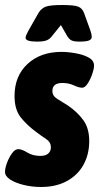

<svg xmlns="http://www.w3.org/2000/svg" viewBox="-29 -738 402 766"><path d="M135 8Q99 8 66 0Q33 -8 12 -21.5Q-9 -35 -9 -52Q-9 -67 -1 -88.5Q7 -110 19 -126.5Q31 -143 44 -143Q58 -143 80 -129.5Q102 -116 132 -116Q153 -116 163.5 -125.5Q174 -135 174 -150Q174 -171 155.5 -183Q137 -195 116 -211Q78 -239 53.5 -270Q29 -301 29 -355Q29 -435 81 -483Q133 -531 216 -531Q242 -531 273 -525.5Q304 -520 325.5 -508Q347 -496 346 -475Q346 -463 339 -442.5Q332 -422 321 -405Q310 -388 299 -388Q286 -388 265.5 -397.5Q245 -407 220 -407Q180 -407 180 -375Q180 -355 199.5 -343.5Q219 -332 242 -317Q280 -291 303.5 -258.5Q327 -226 327 -175Q327 -123 304.5 -81.5Q282 -40 238.5 -16Q195 8 135 8ZM119 -572Q73 -572 73 -587Q73 -595 84 -615L125 -687Q136 -705 154 -711.5Q172 -718 219 -718Q267 -718 283 -711.5Q299 -705 306 -687L332 -615Q337 -601 337 -591Q337 -581 326 -576.5Q315 -572 287 -572Q266 -572 256 -577Q246 -582 238 -596L214 -638L180 -596Q170 -582 157 -577Q144 -572 119 -572Z"/></svg>

Font: Asap Condensed Condensed ExtraBold
Style: Italic
Weight: 800
Width: 3
Italic angle: -6°
Designer: Pablo Cosgaya
Foundry: Omnibus-Type
Version: Version 3.001; ttfautohint (v1.8.4.7-5d5b)